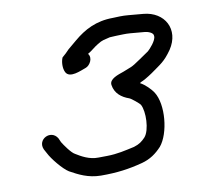

<svg xmlns="http://www.w3.org/2000/svg" viewBox="-36 -700 487 433"><g transform="rotate(-5 207.0 -483.5)"><path d="M323 -609C325 -599.1 309.9 -579.9 306 -576C298.8 -570.6 273.6 -548.3 265 -544L247 -535C234.6 -529.4 214.2 -521.4 217.5 -507.5C222.1 -488 237.6 -478.4 255 -474C259.5 -472.9 277.8 -460.3 280 -457C290.2 -441.8 293 -399 281 -383C274.3 -374.6 268.5 -369 256 -364C235 -357.5 217.7 -351.4 194 -349L174 -347C153.3 -344.7 135.1 -353.4 122 -360C113.6 -363.3 97.6 -382.6 93 -389L88 -398C72.4 -419.9 39.6 -399.4 53 -376L59 -367C66.8 -354 91.1 -328.9 105 -322C125.1 -313.1 146.9 -303.8 176 -306C213.4 -309.1 240.3 -315.4 270 -326C289.8 -333 302.7 -344.5 314 -359C334.2 -387.9 335.1 -453.6 313 -482C307.6 -489 294 -501.2 282 -506L284 -508C290.7 -511.3 299.3 -517.3 310 -526C331.7 -544.8 340 -549.1 355 -575C379.3 -619.6 351.6 -661 303 -661H269C262.3 -661 256 -660.7 250 -660L234 -658C195.1 -654.5 169.1 -637.1 147 -615L128 -596C124 -590.7 119 -585 113 -579C109.8 -569.4 110.3 -554.5 116 -545.5C125.6 -530.4 151.1 -545.7 163 -551C172 -554.9 180.9 -572.1 171 -582C179.7 -587.8 186.6 -596.1 195 -602C206.6 -611 209.9 -610.1 223 -615L237 -617C248.6 -618.2 258.6 -620 270 -620H303C308.8 -620 323 -617.4 323 -609Z"/></g></svg>

Font: HoneyBee
Style: SeLit
Weight: 300
Foundry: Cannot Into Space Fonts
Version: Version 0.89